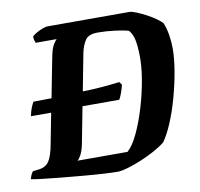

<svg xmlns="http://www.w3.org/2000/svg" viewBox="-86 -787 905 870"><g transform="rotate(-10 367.0 -352.0)"><path d="M43 -316Q47 -337 54 -354.5Q61 -372 66 -379L142 -380H149L184 -560Q192 -603 203.5 -620.5Q215 -638 219 -640H122Q120 -645 117.5 -653Q115 -661 116 -671Q123 -678 137.5 -686Q152 -694 166 -699Q180 -704 186 -704H566Q578 -703 598.5 -694.5Q619 -686 641.5 -674Q664 -662 682 -649Q700 -636 708 -627Q719 -600 724 -569Q729 -538 729 -507Q729 -461 719 -402.5Q709 -344 692.5 -284.5Q676 -225 655 -175Q634 -125 612 -95Q591 -78 560.5 -61.5Q530 -45 497.5 -31.5Q465 -18 436.5 -9.5Q408 -1 390 0Q364 0 321 -2.5Q278 -5 227.5 -9.5Q177 -14 129 -18.5Q81 -23 44.5 -27.5Q8 -32 -7 -35Q-1 -58 9 -69L40 -73Q69 -77 84 -99.5Q99 -122 109 -176L136 -316H130ZM216 -81H446Q471 -103 494.5 -152.5Q518 -202 537 -265Q556 -328 567 -392.5Q578 -457 576 -510Q575 -547 569.5 -574Q564 -601 548 -620Q524 -627 484 -632Q444 -637 406 -637Q364 -637 349 -614Q334 -591 327 -558L294 -386Q340 -387 382.5 -390.5Q425 -394 464 -399L474 -385Q468 -361 461.5 -344.5Q455 -328 450 -320H281L248 -149Q242 -121 233 -104Q224 -87 216 -81Z"/></g></svg>

Font: Texturina ExtraBold
Style: Italic
Weight: 800
Italic angle: -11°
Designer: Guillermo Torres Carreño
Foundry: Omnibus-Type
Version: Version 1.002; ttfautohint (v1.8.3)